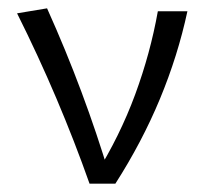

<svg xmlns="http://www.w3.org/2000/svg" viewBox="-20 -441 508 461"><path d="M195 0Q159 -102 115.5 -204.5Q72 -307 21 -409L93 -421Q138 -321 175.5 -220.5Q213 -120 243 -20H209Q268 -115 304.5 -214Q341 -313 359 -414H430Q407 -307 364 -203.5Q321 -100 257 0Z"/></svg>

Font: Ysabeau Office
Style: Regular
Weight: 400
Designer: Christian Thalmann (Catharsis Fonts)
Version: Version 2.001;gftools[0.9.30]; featfreeze: tnum,lnum,ss02